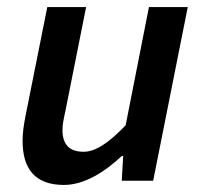

<svg xmlns="http://www.w3.org/2000/svg" viewBox="-20 -512 574 544"><path d="M161 12C220 12 278 -26 325 -70H329L325 0H414L512 -492H402L336 -157C287 -106 250 -82 217 -82C176 -82 157 -103 157 -144C157 -159 160 -173 165 -196L224 -492H114L52 -182C47 -156 44 -135 44 -113C44 -34 79 12 161 12Z"/></svg>

Font: Source Sans Pro Semibold
Style: Italic
Weight: 600
Italic angle: -11°
Designer: Paul D. Hunt
Foundry: Adobe Systems Incorporated
Version: Version 3.006;hotconv 1.0.111;makeotfexe 2.5.65597